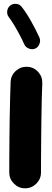

<svg xmlns="http://www.w3.org/2000/svg" viewBox="-20 -910 272 1013"><path d="M123.5 -557.6Q158.2 -556.2 181.4 -530.5Q204.6 -504.9 203.1 -470.2Q201.7 -437 200.4 -388.9Q199.2 -340.8 198.5 -286.1Q197.8 -231.4 197.3 -177.2Q196.8 -123 196.5 -76.7Q196.3 -30.3 196.3 0Q196.3 34.2 171.6 58.8Q147 83.5 112.3 83.5Q78.1 83.5 53.5 58.8Q28.8 34.2 28.8 0Q28.8 -31.2 29.1 -77.6Q29.3 -124 29.8 -178.5Q30.3 -232.9 31.2 -288.3Q32.2 -343.8 33.4 -393.1Q34.7 -442.4 36.1 -478Q37.6 -512.7 63.5 -535.9Q89.4 -559.1 123.5 -557.6ZM34.2 -880.9Q47.9 -891.6 65.9 -889.6Q84 -887.7 94.7 -873.5Q120.1 -841.3 145 -796.4Q169.9 -751.5 188 -711.9Q194.8 -696.3 188.2 -678.5Q181.6 -660.6 166 -653.8Q150.4 -647 132.8 -653.6Q115.2 -660.2 108.4 -675.8Q97.7 -699.7 83 -727.3Q68.4 -754.9 53.5 -779.5Q38.6 -804.2 26.4 -819.8Q15.6 -834 18.1 -852.1Q20.5 -870.1 34.2 -880.9Z"/></svg>

Font: Mikhak-DS2-FD Black
Style: Regular
Weight: 900
Designer: Amin Abedi
Version: Version 3.2